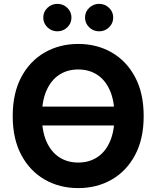

<svg xmlns="http://www.w3.org/2000/svg" viewBox="-20 -965 810 995"><path d="M625.6 -412.4V-314.7H154.6V-412.4ZM385.4 9.8Q289 9.8 212.1 -34.2Q135.1 -78.2 90.5 -161.7Q45.9 -245.1 45.9 -363.3Q45.9 -482.2 90.5 -565.8Q135.1 -649.4 212.1 -693.3Q289 -737.3 385.4 -737.3Q481.9 -737.3 558.6 -693.3Q635.3 -649.4 679.9 -565.8Q724.6 -482.2 724.6 -363.3Q724.6 -244.9 679.9 -161.4Q635.3 -77.9 558.6 -34.1Q481.9 9.8 385.4 9.8ZM385.4 -122.6Q442 -122.6 484.2 -150.3Q526.4 -177.9 549.9 -231.7Q573.3 -285.5 573.3 -363.3Q573.3 -441.7 549.9 -495.7Q526.4 -549.6 484.2 -577.3Q442 -605 385.4 -605Q329 -605 286.7 -577.2Q244.3 -549.4 220.7 -495.4Q197.1 -441.5 197.1 -363.3Q197.1 -285.5 220.7 -231.9Q244.3 -178.2 286.7 -150.4Q329 -122.6 385.4 -122.6ZM493.8 -802.7Q463.5 -802.7 442.1 -823.6Q420.6 -844.6 420.6 -873.9Q420.6 -903.5 442.1 -924.2Q463.5 -945 493.8 -945Q524 -945 545.3 -924.2Q566.7 -903.5 566.7 -874Q566.7 -844.5 545.3 -823.6Q524 -802.7 493.8 -802.7ZM277.4 -802.7Q247.1 -802.7 225.7 -823.6Q204.2 -844.6 204.2 -873.9Q204.2 -903.5 225.7 -924.2Q247.1 -945 277.4 -945Q307.7 -945 329 -924.2Q350.3 -903.5 350.3 -874Q350.3 -844.5 329 -823.6Q307.7 -802.7 277.4 -802.7Z"/></svg>

Font: Adwaita Sans
Style: Regular
Weight: 400
Designer: Rasmus Andersson
Foundry: rsms
Version: Version 4.001;git-9221beed3